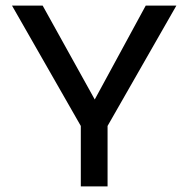

<svg xmlns="http://www.w3.org/2000/svg" viewBox="-20 -669 676 689"><path d="M613 -649 366 -217V0H270V-217L23 -649H133L320 -312L503 -649Z"/></svg>

Font: Syne Med Modified
Style: Regular
Weight: 500
Designer: Lucas Descroix
Foundry: Bonjour Monde
Version: Version 2.200